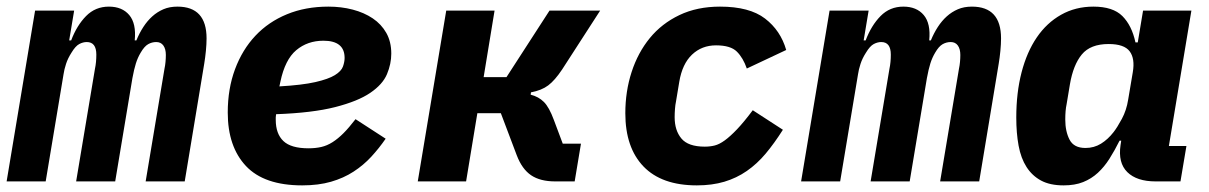

<svg xmlns="http://www.w3.org/2000/svg" viewBox="-32 -548 3652 580"><path d="M-12 0 74 -516H192L177 -426H183Q200 -471 228 -499.5Q256 -528 297 -528Q337 -528 358.5 -502.5Q380 -477 375 -426H380Q389 -448 401 -466.5Q413 -485 428 -498.5Q443 -512 461.5 -520Q480 -528 504 -528Q592 -528 592 -432Q592 -415 590 -394.5Q588 -374 585 -356L526 0H408L465 -341Q467 -350 468 -361Q469 -372 469 -382Q469 -400 461.5 -410.5Q454 -421 440 -421Q427 -421 415.5 -414.5Q404 -408 393 -389Q384 -374 378.5 -356.5Q373 -339 368 -312L316 0H198L255 -341Q257 -350 258 -361Q259 -372 259 -383Q259 -421 230 -421Q219 -421 207.5 -415Q196 -409 184 -389Q173 -372 167.5 -355Q162 -338 160 -324L106 0Z M881 12Q766 12 711 -46.5Q656 -105 656 -208Q656 -280 678 -339Q700 -398 739.5 -440Q779 -482 835 -505Q891 -528 960 -528Q999 -528 1033.5 -519Q1068 -510 1094 -492.5Q1120 -475 1135 -448.5Q1150 -422 1150 -386Q1150 -355 1137 -324Q1124 -293 1086.5 -267.5Q1049 -242 980.5 -224.5Q912 -207 802 -203Q801 -197 801 -193.5Q801 -190 801 -186Q801 -144 824 -122Q847 -100 900 -100Q921 -100 938.5 -104Q956 -108 972.5 -118.5Q989 -129 1005.5 -145.5Q1022 -162 1042 -188L1133 -129Q1113 -100 1089.5 -74.5Q1066 -49 1036 -29.5Q1006 -10 968 1Q930 12 881 12ZM945 -425Q897 -425 863 -396.5Q829 -368 815 -301L812 -287Q881 -291 920.5 -300Q960 -309 979.5 -321Q999 -333 1004 -347Q1009 -361 1009 -373Q1009 -425 945 -425Z M1316 -516H1462L1429 -315H1498L1628 -516H1781L1666 -338Q1644 -305 1624 -290Q1604 -275 1572 -269L1571 -262Q1595 -256 1611 -240Q1627 -224 1641 -186L1668 -114H1723L1704 0H1645Q1600 0 1572.5 -18.5Q1545 -37 1529 -79L1481 -206H1410L1376 0H1230Z M2073 12Q1967 12 1912 -45Q1857 -102 1857 -206Q1857 -272 1876 -330.5Q1895 -389 1931 -433Q1967 -477 2020.5 -502.5Q2074 -528 2143 -528Q2232 -528 2279 -492Q2326 -456 2343 -397L2224 -341Q2213 -373 2194 -392Q2175 -411 2131 -411Q2088 -411 2058.5 -383Q2029 -355 2020 -301L2010 -241Q2008 -232 2007 -219Q2006 -206 2006 -194Q2006 -154 2026.5 -129.5Q2047 -105 2097 -105Q2113 -105 2127 -108.5Q2141 -112 2157.5 -124Q2174 -136 2194.5 -157.5Q2215 -179 2242 -215L2333 -156Q2307 -115 2281 -84Q2255 -53 2224 -31.5Q2193 -10 2156 1Q2119 12 2073 12Z M2388 0 2474 -516H2592L2577 -426H2583Q2600 -471 2628 -499.5Q2656 -528 2697 -528Q2737 -528 2758.5 -502.5Q2780 -477 2775 -426H2780Q2789 -448 2801 -466.5Q2813 -485 2828 -498.5Q2843 -512 2861.5 -520Q2880 -528 2904 -528Q2992 -528 2992 -432Q2992 -415 2990 -394.5Q2988 -374 2985 -356L2926 0H2808L2865 -341Q2867 -350 2868 -361Q2869 -372 2869 -382Q2869 -400 2861.5 -410.5Q2854 -421 2840 -421Q2827 -421 2815.5 -414.5Q2804 -408 2793 -389Q2784 -374 2778.5 -356.5Q2773 -339 2768 -312L2716 0H2598L2655 -341Q2657 -350 2658 -361Q2659 -372 2659 -383Q2659 -421 2630 -421Q2619 -421 2607.5 -415Q2596 -409 2584 -389Q2573 -372 2567.5 -355Q2562 -338 2560 -324L2506 0Z M3181 12Q3140 12 3113 -2.5Q3086 -17 3069 -43.5Q3052 -70 3045 -108Q3038 -146 3038 -193Q3038 -268 3054 -329.5Q3070 -391 3100 -435Q3130 -479 3173.5 -503.5Q3217 -528 3271 -528Q3330 -528 3358.5 -499.5Q3387 -471 3398 -420H3405L3421 -516H3567L3499 -107H3552L3534 0H3459Q3402 0 3373.5 -28Q3345 -56 3353 -110L3355 -123H3350Q3335 -93 3319.5 -68.5Q3304 -44 3284.5 -26Q3265 -8 3240 2Q3215 12 3181 12ZM3247 -101Q3273 -101 3294 -114Q3315 -127 3332 -149Q3343 -163 3357 -189Q3371 -215 3376 -247L3390 -330Q3397 -371 3380.5 -393Q3364 -415 3317 -415Q3262 -415 3236 -383.5Q3210 -352 3200 -293L3190 -233Q3188 -224 3187 -212.5Q3186 -201 3186 -187Q3186 -151 3199 -126Q3212 -101 3247 -101Z"/></svg>

Font: IBM Plex Mono
Style: Bold Italic
Weight: 700
Italic angle: -9°
Monospace: yes
Designer: Mike Abbink, Paul van der Laan, Pieter van Rosmalen
Foundry: Bold Monday
Version: Version 2.3